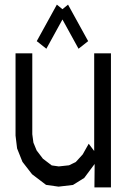

<svg xmlns="http://www.w3.org/2000/svg" viewBox="-20 -839 553 839"><path d="M391.6 -606H464.8V-20H392.6L393.6 -122.6L348.1 -61.5L298.8 -30.8L235.8 -23.4L181.2 -31.2L120.1 -77.6L78.1 -131.8L54.7 -190.4L47.9 -246.6V-606H121.1V-252.4L126 -215.8L140.1 -181.6L167.5 -145.5L206.1 -116.2L236.8 -111.8L281.7 -116.7L311 -130.9L341.3 -164.1L367.7 -210.9L391.6 -179.2ZM365.2 -659.2 323.2 -626 252.9 -753.9 182.6 -626 140.6 -659.2 228.5 -818.8 252.9 -798.8 277.3 -818.8Z"/></svg>

Font: Gap Sans
Style: Regular
Weight: 400
Designer: Alexandre Liziard and Étienne Ozeray
Foundry: Interstices.io
Version: Version 1.6.1 - December 3. 2014